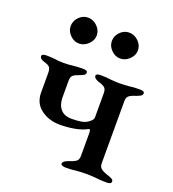

<svg xmlns="http://www.w3.org/2000/svg" viewBox="-117 -709 723 802"><g transform="rotate(20 244.5 -307.5)"><path d="M243 -7Q243 -18 265 -26Q287 -33 297.5 -40Q308 -47 308 -64V-167Q308 -186 299 -181Q278 -169 246 -163Q214 -157 181 -157Q132 -157 97 -182.5Q62 -208 61 -254V-343Q61 -361 55 -368.5Q49 -376 31 -381Q9 -387 9 -400Q9 -410 30 -410Q47 -410 67 -408Q84 -405 107 -405Q131 -405 151 -408Q175 -410 191 -410Q212 -410 212 -400Q212 -393 206.5 -389Q201 -385 190 -381Q169 -374 160.5 -367Q152 -360 152 -343V-268Q152 -236 168.5 -216.5Q185 -197 217 -197Q244 -197 262.5 -200.5Q281 -204 294 -215Q308 -225 308 -236V-343Q308 -361 300 -368Q292 -375 271 -381Q250 -389 250 -400Q250 -410 271 -410Q297 -410 315 -407Q339 -405 355 -405Q371 -405 397 -407Q417 -410 444 -410Q465 -410 465 -400Q465 -393 459.5 -389Q454 -385 443 -381Q420 -374 410 -366.5Q400 -359 400 -343V-65Q400 -49 411 -41Q422 -33 445 -26Q456 -22 461.5 -18.5Q467 -15 467 -8Q467 3 446 3Q418 3 397 0Q371 -2 354 -2Q336 -2 312 0Q291 3 264 3Q256 3 249.5 0.5Q243 -2 243 -7ZM82 -560Q82 -583 99 -600.5Q116 -618 139 -618Q162 -618 180 -600.5Q198 -583 198 -560Q198 -538 180 -520.5Q162 -503 139 -503Q117 -503 99.5 -520.5Q82 -538 82 -560ZM265 -560Q265 -583 282 -600.5Q299 -618 322 -618Q345 -618 363 -600.5Q381 -583 381 -560Q381 -538 363 -520.5Q345 -503 322 -503Q300 -503 282.5 -520.5Q265 -538 265 -560Z"/></g></svg>

Font: EB Garamond Medium
Style: Regular
Weight: 500
Designer: Georg Duffner and Octavio Pardo
Foundry: Georg Duffner
Version: Version 1.000